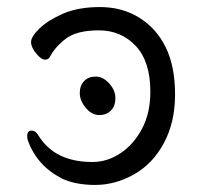

<svg xmlns="http://www.w3.org/2000/svg" viewBox="-20 -506 570 544"><path d="M307 -228Q307 -206 294.5 -193Q282 -180 261 -180Q240 -180 223 -200.5Q206 -221 206 -242Q206 -263 218 -276Q230 -289 251 -289Q272 -289 289.5 -269.5Q307 -250 307 -228ZM156 0Q85 -36 59 -108Q57 -114 57 -120Q57 -136 69 -136Q81 -136 89 -122Q135 -47 242 -47Q284 -47 321.5 -72Q359 -97 382.5 -141.5Q406 -186 406 -246Q406 -332 364.5 -376Q323 -420 260 -420Q197 -420 166 -396Q135 -372 121 -344Q117 -337 107 -337Q97 -337 82.5 -354.5Q68 -372 68 -387Q68 -402 91.5 -425Q115 -448 158 -467Q201 -486 263.5 -486Q326 -486 374.5 -456Q423 -426 449.5 -372Q476 -318 476 -238.5Q476 -159 444 -100Q412 -41 359 -11.5Q306 18 250 18Q194 18 156 0Z"/></svg>

Font: ToneOZ-Pinyin-WenKai-Regular
Style: Regular
Weight: 400
Designer: Fontworks Inc.
Foundry: ToneOZ
Version: Version 0.240331